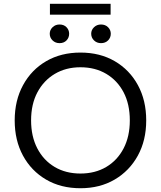

<svg xmlns="http://www.w3.org/2000/svg" viewBox="-20 -989 854 1019"><path d="M407 10Q303 10 224.5 -36Q146 -82 102 -163Q58 -244 58 -350Q58 -456 102.5 -537.5Q147 -619 225.5 -664.5Q304 -710 407 -710Q511 -710 589.5 -664Q668 -618 712 -537Q756 -456 756 -350Q756 -244 711.5 -163Q667 -82 588.5 -36Q510 10 407 10ZM407 -68Q485 -68 544 -103Q603 -138 636 -201.5Q669 -265 669 -350Q669 -436 636 -499Q603 -562 544 -597Q485 -632 407 -632Q330 -632 271 -597Q212 -562 178.5 -499Q145 -436 145 -350Q145 -265 178 -201.5Q211 -138 270 -103Q329 -68 407 -68ZM296 -760Q274 -760 259 -774.5Q244 -789 244 -810Q244 -830 259 -844.5Q274 -859 296 -859Q319 -859 333 -844.5Q347 -830 347 -810Q347 -789 333 -774.5Q319 -760 296 -760ZM516 -760Q494 -760 479 -774.5Q464 -789 464 -810Q464 -830 479 -844.5Q494 -859 516 -859Q539 -859 553.5 -844.5Q568 -830 568 -810Q568 -789 553.5 -774.5Q539 -760 516 -760ZM245 -911V-969H567V-911Z"/></svg>

Font: REM Light
Style: Regular
Weight: 300
Designer: Octavio Pardo
Foundry: Ashler Design
Version: Version 1.005;gftools[0.9.28]